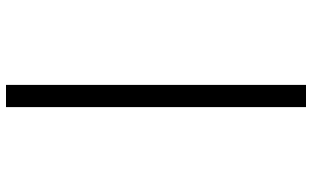

<svg xmlns="http://www.w3.org/2000/svg" viewBox="-220 -570 1040 640"><g transform="rotate(90 300.0 -250.0)"><path d="M263 250V-750H337V250Z"/></g></svg>

Font: TypoPRO Source Code Pro
Style: Regular
Weight: 400
Monospace: yes
Designer: Paul D. Hunt, Teo Tuominen
Foundry: Adobe Systems Incorporated
Version: Version 2.010;PS 1.0;hotconv 1.0.84;makeotf.lib2.5.63406